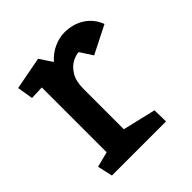

<svg xmlns="http://www.w3.org/2000/svg" viewBox="-140 -592 695 695"><g transform="rotate(-45 207.5 -244.0)"><path d="M45 0 32 -58 91 -73V-405L39 -403L29 -464L155 -488L187 -439Q208 -463 235.5 -475.5Q263 -488 289 -488Q333 -488 366 -467Q399 -446 414 -407L307 -353L276 -401Q262 -401 242.5 -391Q223 -381 208.5 -357.5Q194 -334 194 -294V-88L321 -58L322 0Z"/></g></svg>

Font: Kreon Light Medium
Style: Regular
Weight: 500
Version: Version 2.002